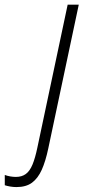

<svg xmlns="http://www.w3.org/2000/svg" viewBox="-154 -550 371 811"><path d="M-84.5 240.2Q-98.1 240.2 -111.6 237.8Q-125 235.4 -133.8 232.4V189Q-123.5 192.9 -111.1 195.1Q-98.6 197.3 -86.9 197.3Q-62 197.3 -45.2 185.1Q-28.3 172.9 -16.8 145.3Q-5.4 117.7 3.9 73.2L131.8 -530.3H178.7L49.8 77.6Q38.6 130.9 22.5 167Q6.3 203.1 -18.8 221.7Q-43.9 240.2 -84.5 240.2Z"/></svg>

Font: Open Sans SemiCondensed Light
Style: Italic
Weight: 300
Width: 4
Italic angle: -12°
Designer: Monotype Design Team
Foundry: Monotype Imaging Inc.
Version: Version 3.000